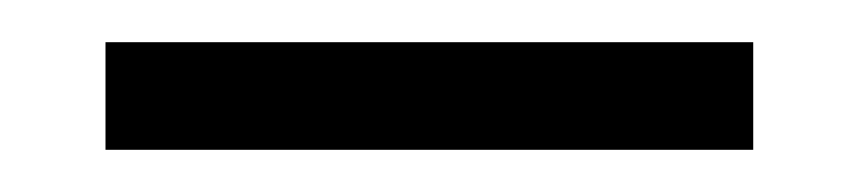

<svg xmlns="http://www.w3.org/2000/svg" viewBox="-20 -714 407 91"><path d="M30 -694H337V-643H30Z"/></svg>

Font: Be Vietnam Medium
Style: Regular
Weight: 500
Designer: Gabriel Lam
Foundry: TypeRant
Version: Version 4.000